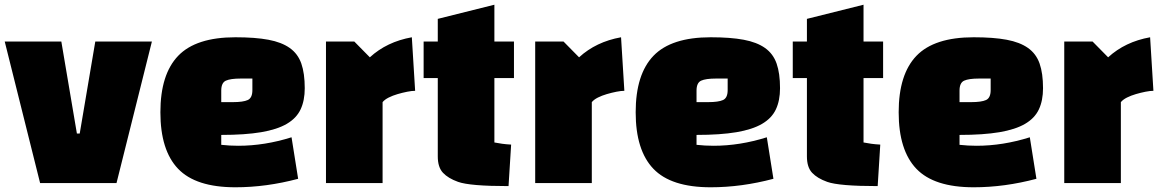

<svg xmlns="http://www.w3.org/2000/svg" viewBox="-20 -776 4922 814"><path d="M474 0 624 -600H384L318 -210H306L240 -600H0L150 0Z M918 -204V-162Q936 -160 954 -159Q972 -158 990 -158Q1102 -158 1216 -194L1244 -18Q1109 18 978 18Q810 18 735 -60.5Q660 -139 660 -300Q660 -461 735.5 -539.5Q811 -618 978 -618Q1062 -618 1118 -607.5Q1174 -597 1208.5 -572.5Q1243 -548 1257.5 -506.5Q1272 -465 1272 -402Q1272 -350 1254.5 -312.5Q1237 -275 1196 -251Q1155 -227 1087 -215.5Q1019 -204 918 -204ZM918 -392V-343H967Q1011 -343 1030.5 -352Q1050 -361 1050 -394V-443H1001Q957 -443 937.5 -434Q918 -425 918 -392Z M1362 0V-600H1482L1548 -533Q1620 -599 1726 -618L1740 -391Q1726 -391 1706 -387Q1686 -383 1665.5 -377Q1645 -371 1628 -362.5Q1611 -354 1602 -343V0Z M1836 -445H1776V-600H1836V-696L2076 -756V-600H2159V-445H2076V-172Q2091 -169 2109 -166.5Q2127 -164 2147 -163L2136 13Q1972 13 1922 -5Q1880 -20 1858 -43.5Q1836 -67 1836 -113Z M2249 0V-600H2369L2435 -533Q2507 -599 2613 -618L2627 -391Q2613 -391 2593 -387Q2573 -383 2552.5 -377Q2532 -371 2515 -362.5Q2498 -354 2489 -343V0Z M2933 -204V-162Q2951 -160 2969 -159Q2987 -158 3005 -158Q3117 -158 3231 -194L3259 -18Q3124 18 2993 18Q2825 18 2750 -60.5Q2675 -139 2675 -300Q2675 -461 2750.5 -539.5Q2826 -618 2993 -618Q3077 -618 3133 -607.5Q3189 -597 3223.5 -572.5Q3258 -548 3272.5 -506.5Q3287 -465 3287 -402Q3287 -350 3269.5 -312.5Q3252 -275 3211 -251Q3170 -227 3102 -215.5Q3034 -204 2933 -204ZM2933 -392V-343H2982Q3026 -343 3045.5 -352Q3065 -361 3065 -394V-443H3016Q2972 -443 2952.5 -434Q2933 -425 2933 -392Z M3401 -445H3341V-600H3401V-696L3641 -756V-600H3724V-445H3641V-172Q3656 -169 3674 -166.5Q3692 -164 3712 -163L3701 13Q3537 13 3487 -5Q3445 -20 3423 -43.5Q3401 -67 3401 -113Z M4048 -204V-162Q4066 -160 4084 -159Q4102 -158 4120 -158Q4232 -158 4346 -194L4374 -18Q4239 18 4108 18Q3940 18 3865 -60.5Q3790 -139 3790 -300Q3790 -461 3865.5 -539.5Q3941 -618 4108 -618Q4192 -618 4248 -607.5Q4304 -597 4338.5 -572.5Q4373 -548 4387.5 -506.5Q4402 -465 4402 -402Q4402 -350 4384.5 -312.5Q4367 -275 4326 -251Q4285 -227 4217 -215.5Q4149 -204 4048 -204ZM4048 -392V-343H4097Q4141 -343 4160.5 -352Q4180 -361 4180 -394V-443H4131Q4087 -443 4067.5 -434Q4048 -425 4048 -392Z M4492 0V-600H4612L4678 -533Q4750 -599 4856 -618L4870 -391Q4856 -391 4836 -387Q4816 -383 4795.5 -377Q4775 -371 4758 -362.5Q4741 -354 4732 -343V0Z"/></svg>

Font: Black Han Sans
Style: Regular
Weight: 400
Width: 7
Designer: ZESSTYPE
Foundry: ZESSTYPE
Version: Version 1.00